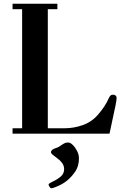

<svg xmlns="http://www.w3.org/2000/svg" viewBox="-20 -713 653 1024"><path d="M239 271Q239 266 260 256Q286 244 304 228.5Q322 213 322 189Q322 171 311 156Q300 141 284 130Q267 117 259.5 111Q252 105 252 98Q252 85 277 77Q287 74 295.5 69Q304 64 312 58Q322 51 329 49Q336 47 344 47Q355 47 368.5 60.5Q382 74 391.5 93Q401 112 401 131Q401 172 382.5 200Q364 228 339 249Q320 265 292 278Q264 291 253 291Q249 291 244 283Q239 275 239 271ZM47 0V-29H98V-664H47V-693H286V-664H235V-29H325Q374 -29 422 -46Q470 -63 504 -103Q522 -124 536 -145Q550 -166 561 -191Q565 -199 569.5 -203.5Q574 -208 584 -208Q592 -208 597 -203Q602 -198 602 -191Q602 -180 596 -150L564 0Z"/></svg>

Font: Monomakh
Style: Regular
Weight: 400
Version: Version 1.200; ttfautohint (v1.8.4.7-5d5b)